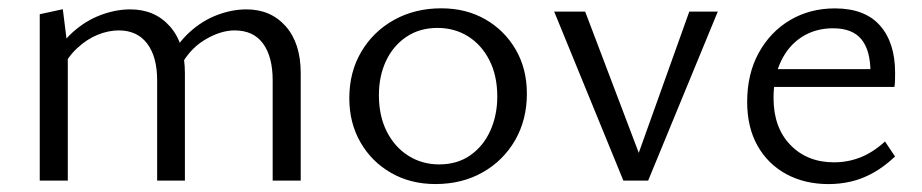

<svg xmlns="http://www.w3.org/2000/svg" viewBox="-20 -443 2262 471"><path d="M648.9 0V-245.9Q648.9 -303.8 625.3 -336.1Q601.7 -368.4 555.6 -368.4Q520 -368.4 480.6 -344.2Q441.1 -320.1 415.6 -267.7L391.7 -290.6Q413.6 -335.5 445 -364Q476.4 -392.5 512.8 -406.2Q549.3 -420 584.4 -420Q644.3 -420 681 -378.4Q717.7 -336.8 717.7 -263.4V0ZM365.5 0V-245.9Q365.5 -303.8 341 -336.1Q316.6 -368.4 271.4 -368.4Q246.4 -368.4 220 -357.9Q193.6 -347.3 169.6 -325.1Q145.5 -302.8 128.4 -267.7L104.7 -290.6Q126.7 -335.5 158.5 -364Q190.4 -392.5 227.3 -406.2Q264.1 -420 299.5 -420Q359.8 -420 396.7 -378.4Q433.6 -336.8 433.6 -263.4V0ZM77.5 0V-408.1L134.1 -420.4L146.3 -322.8V0Z M1048 8.5Q987.2 8.5 939.4 -18.9Q891.6 -46.2 864.3 -93.8Q836.9 -141.5 836.9 -202.1Q836.9 -266.5 866.4 -316.2Q895.8 -365.9 946.9 -394.3Q998 -422.6 1062.5 -422.6Q1123.3 -422.6 1170.5 -395.6Q1217.7 -368.5 1245.1 -321.4Q1272.5 -274.3 1272.5 -213.1Q1272.5 -149.3 1243.6 -99Q1214.6 -48.8 1164 -20.2Q1113.5 8.5 1048 8.5ZM1057.3 -39.7Q1102.3 -39.7 1134.3 -62.5Q1166.3 -85.2 1183.1 -123.1Q1199.9 -161 1199.9 -206Q1199.9 -257.6 1180.5 -295.4Q1161.2 -333.2 1128.2 -353.8Q1095.2 -374.5 1053.2 -374.5Q1009.2 -374.5 976.7 -352.5Q944.2 -330.5 926.9 -293.4Q909.5 -256.3 909.5 -209.7Q909.5 -158.1 929.1 -119.8Q948.7 -81.5 982.3 -60.6Q1015.8 -39.7 1057.3 -39.7Z M1509.2 0 1339.5 -414.5H1415.5L1564.9 -20.8L1529.8 -20.1L1670.9 -414.5H1740.8L1570 0Z M2012.6 8.6Q1954.1 8.6 1908.9 -15.9Q1863.7 -40.4 1838.3 -85.5Q1812.9 -130.7 1812.9 -193.1Q1812.9 -261.9 1841.4 -313.6Q1870 -365.3 1918.4 -393.8Q1966.9 -422.4 2028 -422.4Q2101.7 -422.4 2138.8 -380.3Q2175.8 -338.2 2175.8 -264.6Q2175.8 -256.5 2175.6 -247.5Q2175.5 -238.4 2174.2 -229.8H2115.4V-265.2Q2115.4 -319.4 2093.2 -346.5Q2071.1 -373.6 2023.5 -373.6Q1980.4 -373.6 1947.3 -352.5Q1914.2 -331.3 1895.9 -292.9Q1877.6 -254.5 1877.6 -202.4Q1877.6 -130.1 1918.9 -87.5Q1960.1 -44.8 2026 -44.8Q2059.9 -44.8 2090.9 -57Q2121.8 -69.2 2151 -95.9L2175.7 -59.1Q2148.8 -33.7 2121.5 -18.7Q2094.1 -3.6 2067 2.5Q2039.9 8.6 2012.6 8.6ZM1851.5 -229.8 1860.1 -273.4H2164.8V-229.8Z"/></svg>

Font: Ysabeau
Style: Bold
Weight: 700
Designer: Christian Thalmann (Catharsis Fonts)
Version: Version 2.000;gftools[0.9.27.dev2+g8671c4b]